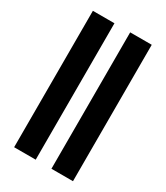

<svg xmlns="http://www.w3.org/2000/svg" viewBox="-176 -771 731 847"><g transform="rotate(30 190.0 -347.5)"><path d="M40 0V-694.8H149.9V0ZM230 0V-694.8H339.8V0Z"/></g></svg>

Font: Horta
Style: Regular
Weight: 600
Width: 3
Version: Version 0.11